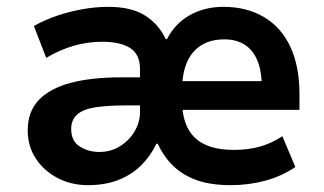

<svg xmlns="http://www.w3.org/2000/svg" viewBox="-20 -531 946 561"><path d="M237 10Q188 10 148 -11Q108 -32 84.5 -68Q61 -104 61 -150Q61 -205 93.5 -239Q126 -273 187 -289Q248 -305 332 -305H414V-223H348Q295 -223 259 -217.5Q223 -212 205.5 -196.5Q188 -181 188 -154Q188 -119 213 -103Q238 -87 270 -87Q304 -87 331 -104Q358 -121 373.5 -147.5Q389 -174 389 -203V-330Q389 -372 360.5 -390.5Q332 -409 278 -409Q236 -409 196 -397.5Q156 -386 115 -362L79 -455Q111 -473 146.5 -485Q182 -497 220.5 -504Q259 -511 297 -511Q364 -511 404 -485.5Q444 -460 464 -417H468Q492 -463 535 -487Q578 -511 633 -511Q701 -511 751.5 -481Q802 -451 828.5 -394Q855 -337 855 -256V-210H488V-294H762L745 -275Q745 -322 732.5 -353Q720 -384 695.5 -400Q671 -416 635 -416Q577 -416 544.5 -378.5Q512 -341 512 -267V-237Q512 -165 549 -129Q586 -93 663 -93Q705 -93 739 -102.5Q773 -112 805 -133L843 -43Q803 -16 755 -3Q707 10 654 10Q597 10 556.5 -4Q516 -18 487.5 -45Q459 -72 441 -111H437Q420 -75 392 -47.5Q364 -20 325.5 -5Q287 10 237 10Z"/></svg>

Font: Nunito Sans 7pt SemiCondensed
Style: Bold
Weight: 700
Width: 4
Designer: Vernon Adams
Foundry: Vernon Adams
Version: Version 3.101;gftools[0.9.27]